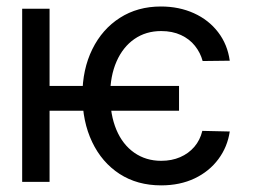

<svg xmlns="http://www.w3.org/2000/svg" viewBox="-20 -557 818 588"><path d="M528.3 -217.8H111.3V-293.9H528.3ZM473.6 -461.9Q426.8 -461.9 391.6 -437.5Q356.4 -413.1 336.9 -368.7Q317.4 -324.2 317.4 -265.6Q317.4 -205.1 336.4 -159.7Q355.5 -114.3 391.1 -89.4Q426.8 -64.5 473.6 -64.5Q505.9 -64.5 531.7 -75.7Q557.6 -86.9 575.2 -107.4Q592.8 -127.9 599.6 -156.2L683.6 -154.3Q676.8 -107.4 648.9 -69.8Q621.1 -32.2 576.2 -10.7Q531.2 10.7 473.6 10.7Q400.4 10.7 346.2 -24.4Q292 -59.6 262.2 -122.1Q232.4 -184.6 232.4 -265.6Q232.4 -344.7 262.7 -406.2Q293 -467.8 347.2 -502.4Q401.4 -537.1 472.7 -537.1Q528.3 -537.1 573.7 -516.6Q619.1 -496.1 647.9 -458.5Q676.8 -420.9 683.6 -371.1L600.6 -370.1Q593.8 -395.5 577.1 -416.5Q560.5 -437.5 534.2 -449.7Q507.8 -461.9 473.6 -461.9ZM131.8 0H47.9V-530.3H131.8Z"/></svg>

Font: Pretendard JP Variable
Style: Regular
Weight: 400
Designer: Base glyphs from Inter by Rasmus Andersson; Hangul glyphs from Noto Sans CJK(Source Han Sans) by Jang Soo-young and Kang
Foundry: Kil Hyung-jin
Version: Version 1.307;Glyphs 3.2 (3192)